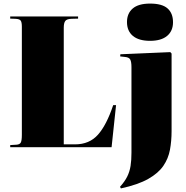

<svg xmlns="http://www.w3.org/2000/svg" viewBox="-20 -822 1041 1072"><path d="M37 0V-12L71 -14Q90 -15 96 -26Q102 -37 102 -70V-673Q102 -698 95.5 -707Q89 -716 66 -717L37 -718V-730H416V-718L378 -717Q353 -716 344.5 -705Q336 -694 336 -667V-16H399Q479 -16 527 -70Q575 -124 612 -235H628L603 0ZM818 -594Q755 -594 722 -621.5Q689 -649 689 -699Q689 -747 721 -774.5Q753 -802 818 -802Q885 -802 915.5 -775Q946 -748 946 -698Q946 -649 913 -621.5Q880 -594 818 -594ZM655 230 650 221Q677 191 690.5 163.5Q704 136 709 104.5Q714 73 714 31V-447Q714 -476 707.5 -489Q701 -502 678 -504L651 -507L652 -519L931 -531L938 -523V-90Q938 -35 929 14Q920 63 892 104Q864 145 807.5 177Q751 209 655 230Z"/></svg>

Font: Display Black
Style: Regular
Weight: 900
Designer: Latin by Veronika Burian and Jose Scaglione. Greek by Irene Vlachou. Cyrillic by Vera Evstafieva.
Foundry: TypeTogether
Version: Version 3.002